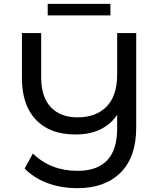

<svg xmlns="http://www.w3.org/2000/svg" viewBox="-20 -872 827 998"><path d="M688 -700H589V-485C589 -411 570.7 -355.3 534 -318C497.3 -280.7 447 -262 383 -262C323.7 -262 277.3 -279.7 244 -315C210.7 -350.3 194 -402 194 -470V-700H94V-466C94 -372 118.3 -299.7 167 -249C215.7 -198.3 284 -173 372 -173C470 -173 542.3 -207 589 -275V-204C589 -57.3 520.3 16 383 16C289.7 16 212.3 -14 151 -74L108 4C140 36.7 179.5 61.8 226.5 79.5C273.5 97.2 325.7 106 383 106C478.3 106 553 79 607 25C661 -29 688 -106.7 688 -208ZM228 -852V-792H554V-852Z"/></svg>

Font: ICO Headline
Style: Regular
Weight: 500
Designer: Julieta Ulanovsky
Foundry: Julieta Ulanovsky
Version: Version 7.200